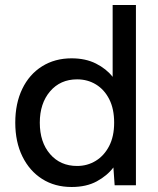

<svg xmlns="http://www.w3.org/2000/svg" viewBox="-20 -740 633 767"><path d="M266 7Q199 7 148.5 -25Q98 -57 69.5 -115Q41 -173 41 -250Q41 -327 69 -385Q97 -443 148 -475Q199 -507 266 -507Q322 -507 363.5 -486Q405 -465 430 -433V-720H523V0H438L433 -71Q408 -38 366.5 -15.5Q325 7 266 7ZM288 -77Q329 -77 362.5 -97.5Q396 -118 416 -156.5Q436 -195 436 -250Q436 -305 416.5 -343.5Q397 -382 363.5 -402.5Q330 -423 288 -423Q221 -423 180 -375Q139 -327 139 -250Q139 -172 180 -124.5Q221 -77 288 -77Z"/></svg>

Font: Envelope Sans Variable
Style: Regular
Weight: 500
Designer: Andreas Rasmussen / Norman Anderson
Foundry: mail.de GmbH
Version: Version 1.150